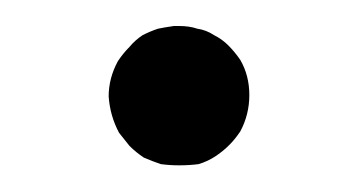

<svg xmlns="http://www.w3.org/2000/svg" viewBox="-20 -417 269 144"><path d="M114.3 -397.5Q122.1 -397.5 127.9 -395.5Q134.8 -394.5 140.6 -390.6Q146.5 -387.7 151.4 -382.8Q156.2 -377.9 160.2 -372.1Q167 -360.4 167 -345.7Q167 -331.1 160.2 -318.4Q156.2 -312.5 152.3 -308.6Q147.5 -303.7 141.6 -299.8Q135.7 -295.9 128.9 -293.9Q122.1 -293 114.3 -293Q107.4 -293 100.6 -293.9Q94.7 -295.9 87.9 -298.8Q82 -302.7 77.1 -307.6Q73.2 -312.5 69.3 -317.4Q62.5 -330.1 61.5 -344.7Q61.5 -358.4 68.4 -371.1Q72.3 -377 77.1 -381.8Q81.1 -386.7 86.9 -390.6Q92.8 -393.6 98.6 -395.5Q103.5 -396.5 110.4 -397.5Q111.3 -397.5 112.3 -397.5Q114.3 -397.5 114.3 -397.5Z"/></svg>

Font: LeFont
Style: Light
Weight: 300
Designer: Leryon MEDIA
Version: Version 1.0